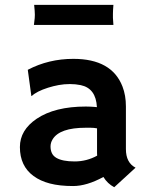

<svg xmlns="http://www.w3.org/2000/svg" viewBox="-20 -764 623 796"><path d="M408.7 -30.3Q339.4 7.3 283.2 7.3Q227.1 7.3 187 -3.2Q147 -13.7 119.1 -34.2Q62.5 -75.7 62.5 -154.3Q62.5 -224.6 131.8 -271.5Q207 -322.3 335.9 -322.3L355.5 -321.8Q361.3 -321.3 368.7 -321Q376 -320.8 381.8 -319.8Q377.9 -397.9 314.5 -411.1Q293.5 -415.5 269.8 -415.5Q246.1 -415.5 223.4 -411.4Q200.7 -407.2 179.2 -400.4Q131.8 -385.3 111.3 -365.7L109.9 -366.7L95.2 -474.6Q181.6 -520 284.2 -520Q443.4 -520 487.8 -405.3Q502 -368.7 502 -322.8V-146Q502 -89.4 542 -68.8L453.6 12.2Q425.8 -2.4 408.7 -30.3ZM382.3 -231.9Q369.1 -234.4 355 -234.4H335.4Q227.5 -234.4 198.2 -186.5Q189.5 -172.4 189.5 -156.7Q189.5 -141.1 195.1 -129.2Q200.7 -117.2 213.9 -109.4Q239.3 -94.7 289.3 -94.7Q339.4 -94.7 382.8 -118.7Q382.3 -124 382.3 -129.9ZM450.2 -743.7Q448.2 -719.2 448.2 -706.5V-689.9Q448.2 -686 450.2 -660.6H120.6L122.1 -673.3Q124.5 -689.5 124.5 -702.6Q124.5 -715.8 121.6 -743.7Z"/></svg>

Font: HammersmithOne
Style: Regular
Weight: 400
Designer: Nicole Fally
Foundry: Nicole Fally
Version: Version 1.003